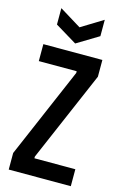

<svg xmlns="http://www.w3.org/2000/svg" viewBox="-130 -917 625 974"><g transform="rotate(15 183.0 -430.0)"><path d="M20 0V-87L224 -562V-571H25V-660H335V-572L131 -98V-89H346V0ZM66 -860 180 -790 294 -860V-774L180 -705L66 -774Z"/></g></svg>

Font: Bricolage Grotesque 48pt Condensed Medium
Style: Regular
Weight: 500
Width: 3
Designer: Mathieu Triay
Foundry: Atelier Triay
Version: Version 1.001;gftools[0.9.33.dev8+g029e19f]